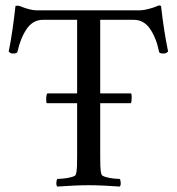

<svg xmlns="http://www.w3.org/2000/svg" viewBox="-20 -684 651 707"><path d="M462 -304H349V-113Q349 -91 349.5 -72Q350 -53 354 -41Q356 -36 370 -32Q384 -28 399.5 -26.5Q415 -25 421 -25Q424 -21 424.5 -11Q425 -1 421 3Q391 1 363.5 -0.5Q336 -2 307 -2Q279 -2 250 -0.5Q221 1 191 3Q187 -1 187.5 -11Q188 -21 191 -25Q197 -25 213 -26.5Q229 -28 243.5 -32Q258 -36 259 -41Q263 -53 263.5 -72Q264 -91 264 -113V-304H153Q150 -304 150 -318.5Q150 -333 154 -340H264V-611H138Q101 -611 78 -577Q55 -543 44 -492Q41 -487 30 -487Q23 -486 18.5 -489Q14 -492 12 -494Q20 -533 26 -575Q32 -617 37 -662Q42 -664 49 -662.5Q56 -661 60 -659Q69 -655 85.5 -650.5Q102 -646 114 -646H496Q508 -646 527 -651Q546 -656 555 -660Q563 -664 566 -664Q569 -664 573 -662Q578 -617 584.5 -575Q591 -533 599 -494Q597 -492 592 -489Q587 -486 580 -487Q569 -487 566 -492Q556 -543 533 -577Q510 -611 473 -611H349V-340H462Q465 -340 465 -325.5Q465 -311 462 -304Z"/></svg>

Font: Amiri
Style: Regular
Weight: 400
Designer: Khaled Hosny
Version: Version 0.114